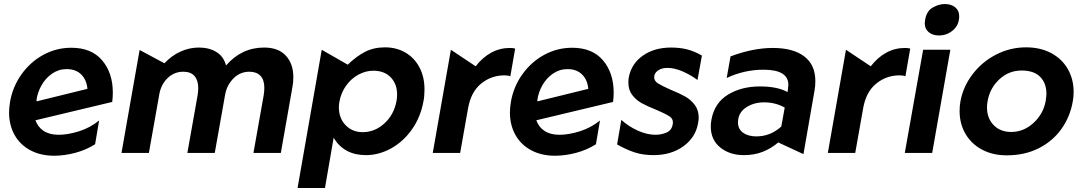

<svg xmlns="http://www.w3.org/2000/svg" viewBox="-20 -759 5379 953"><path d="M271 -90Q226 -90 197 -109Q168 -128 156 -162L537 -253Q540 -277 540 -299Q540 -397 487 -459.5Q434 -522 334 -522Q260 -522 195.5 -487Q131 -452 87 -390.5Q43 -329 30 -254Q25 -224 25 -201Q25 -138 52.5 -89Q80 -40 131 -13Q182 14 249 14Q300 14 354 -0.5Q408 -15 452 -43L472 -161Q428 -125 372.5 -107.5Q317 -90 271 -90ZM311 -416Q356 -416 383 -389.5Q410 -363 414 -318L162 -256L161 -261Q166 -300 186 -335.5Q206 -371 238.5 -393.5Q271 -416 311 -416Z M1374 0 1432 -330Q1436 -351 1436 -376Q1436 -442 1399 -482.5Q1362 -523 1291 -523Q1179 -523 1102 -434Q1090 -479 1054 -501Q1018 -523 967 -523Q920 -523 876 -503Q832 -483 796 -445L673 -511L583 0H719L770 -287Q778 -338 811 -370.5Q844 -403 890 -403Q927 -403 945.5 -381.5Q964 -360 964 -322Q964 -305 961 -287L910 0H1046L1097 -287Q1105 -335 1138 -369Q1171 -403 1218 -403Q1253 -403 1272.5 -383Q1292 -363 1292 -323Q1292 -307 1289 -287L1238 0Z M1796 11Q1860 11 1920.5 -22Q1981 -55 2024.5 -116.5Q2068 -178 2082 -257Q2087 -282 2087 -315Q2087 -378 2061.5 -425.5Q2036 -473 1991.5 -498.5Q1947 -524 1891 -524Q1835 -524 1791.5 -501.5Q1748 -479 1706 -438L1577 -512L1457 174H1593L1636 -75Q1688 11 1796 11ZM1951 -290Q1951 -274 1948 -257Q1935 -189 1887.5 -146Q1840 -103 1780 -103Q1729 -103 1695.5 -137.5Q1662 -172 1662 -227Q1662 -241 1665 -256Q1673 -299 1698 -334Q1723 -369 1759 -388.5Q1795 -408 1833 -408Q1888 -408 1919.5 -375Q1951 -342 1951 -290Z M2511 -521Q2461 -521 2418 -497.5Q2375 -474 2341 -430L2218 -512L2128 0H2264L2303 -220Q2317 -302 2367.5 -343.5Q2418 -385 2484 -385Q2504 -385 2513 -380L2537 -518Q2525 -521 2511 -521Z M2757 -90Q2712 -90 2683 -109Q2654 -128 2642 -162L3023 -253Q3026 -277 3026 -299Q3026 -397 2973 -459.5Q2920 -522 2820 -522Q2746 -522 2681.5 -487Q2617 -452 2573 -390.5Q2529 -329 2516 -254Q2511 -224 2511 -201Q2511 -138 2538.5 -89Q2566 -40 2617 -13Q2668 14 2735 14Q2786 14 2840 -0.5Q2894 -15 2938 -43L2958 -161Q2914 -125 2858.5 -107.5Q2803 -90 2757 -90ZM2797 -416Q2842 -416 2869 -389.5Q2896 -363 2900 -318L2648 -256L2647 -261Q2652 -300 2672 -335.5Q2692 -371 2724.5 -393.5Q2757 -416 2797 -416Z M3234 -90Q3191 -90 3145 -111Q3099 -132 3064 -164L3043 -42Q3089 -16 3130.5 -2.5Q3172 11 3224 11Q3311 11 3372 -33Q3433 -77 3445 -148Q3448 -163 3448 -175Q3448 -213 3428 -239Q3408 -265 3380 -280.5Q3352 -296 3308 -314Q3265 -333 3246 -345Q3227 -357 3227 -376Q3227 -395 3245 -408.5Q3263 -422 3293 -422Q3327 -422 3367 -405Q3407 -388 3442 -362L3464 -483Q3428 -504 3392 -513.5Q3356 -523 3311 -523Q3228 -523 3171 -483Q3114 -443 3101 -375Q3099 -366 3099 -349Q3099 -312 3118.5 -287Q3138 -262 3165 -247Q3192 -232 3235 -215Q3283 -195 3303.5 -181Q3324 -167 3319 -142Q3314 -112 3288 -101Q3262 -90 3234 -90Z M3734 -82Q3694 -82 3668.5 -100Q3643 -118 3643 -151Q3643 -198 3681.5 -224.5Q3720 -251 3773 -251Q3829 -251 3875 -225L3858 -131Q3804 -82 3734 -82ZM4027 -357Q4027 -437 3972 -479Q3917 -521 3816 -521Q3717 -521 3606 -479L3587 -372Q3674 -413 3770 -413Q3893 -413 3893 -338Q3893 -331 3891 -317L3889 -302Q3839 -330 3752 -330Q3660 -330 3593 -289Q3526 -248 3511 -164Q3508 -146 3508 -131Q3508 -65 3555 -27Q3602 11 3672 11Q3723 11 3764.5 -5Q3806 -21 3843 -52L3968 6L4023 -310Q4027 -331 4027 -357Z M4472 -521Q4422 -521 4379 -497.5Q4336 -474 4302 -430L4179 -512L4089 0H4225L4264 -220Q4278 -302 4328.5 -343.5Q4379 -385 4445 -385Q4465 -385 4474 -380L4498 -518Q4486 -521 4472 -521Z M4697 -512H4562L4471 0H4607ZM4572 -661Q4570 -649 4570 -644Q4570 -616 4589.5 -599.5Q4609 -583 4640 -583Q4681 -583 4711 -609.5Q4741 -636 4741 -678Q4741 -707 4721 -723Q4701 -739 4669 -739Q4640 -739 4609.5 -721.5Q4579 -704 4572 -661Z M5305 -257Q5309 -278 5309 -303Q5309 -366 5280 -416.5Q5251 -467 5197.5 -495.5Q5144 -524 5073 -524Q4994 -524 4924 -488Q4854 -452 4807 -390Q4760 -328 4747 -255Q4743 -234 4743 -208Q4743 -145 4772 -95Q4801 -45 4854 -16.5Q4907 12 4977 12Q5066 12 5135.5 -23Q5205 -58 5248.5 -119Q5292 -180 5305 -257ZM5174 -293Q5174 -282 5170 -256Q5158 -193 5109.5 -148.5Q5061 -104 4999 -104Q4945 -104 4912 -138Q4879 -172 4879 -226Q4879 -241 4882 -257Q4893 -321 4940 -365Q4987 -409 5051 -409Q5112 -409 5143 -377.5Q5174 -346 5174 -293Z"/></svg>

Font: Geom SemiBold
Style: Bold Italic
Weight: 600
Italic angle: -10°
Version: Version 1.102